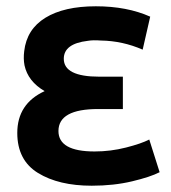

<svg xmlns="http://www.w3.org/2000/svg" viewBox="-20 -566 545 611"><path d="M281 -84Q332 -84 381 -96.5Q430 -109 455 -122L488 -18Q459 -3 400.5 11Q342 25 272 25Q167 25 101 -15.5Q35 -56 35 -143Q35 -236 122 -276Q69 -307 58 -358Q54 -379 57 -403Q65 -473 124.5 -509.5Q184 -546 285 -546Q384 -546 458 -513L434 -408Q370 -436 301 -437Q276 -439 259 -436Q183 -427 183 -379Q183 -322 296 -322H371V-219H292Q166 -219 166 -149Q166 -84 281 -84Z"/></svg>

Font: Repo
Style: DemiBold
Weight: 600
Designer: Stefan Peev
Foundry: Context Ltd
Version: Version 001.000